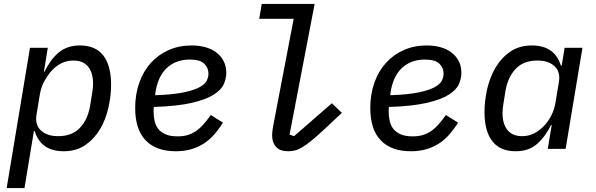

<svg xmlns="http://www.w3.org/2000/svg" viewBox="-20 -760 3040 980"><path d="M133 -516H224L204 -394H207Q222 -424 239.5 -448.5Q257 -473 278.5 -491Q300 -509 327 -518.5Q354 -528 388 -528Q467 -528 507 -477Q547 -426 547 -328Q547 -271 533.5 -211Q520 -151 491 -101.5Q462 -52 416 -20Q370 12 305 12Q189 12 157 -91H153L105 200H14ZM277 -65Q348 -65 388 -107.5Q428 -150 440 -220L451 -289Q455 -312 455 -334Q455 -388 430 -419.5Q405 -451 354 -451Q289 -451 240 -395Q222 -374 206 -345Q190 -316 184 -281L166 -173Q158 -122 189.5 -93.5Q221 -65 277 -65Z M878 12Q777 12 723.5 -43.5Q670 -99 670 -209Q670 -279 691 -338Q712 -397 750 -439Q788 -481 841 -504.5Q894 -528 958 -528Q996 -528 1028.5 -519Q1061 -510 1084.5 -492Q1108 -474 1121.5 -448Q1135 -422 1135 -388Q1135 -360 1122.5 -331Q1110 -302 1071 -277Q1032 -252 959 -235Q886 -218 765 -214Q764 -207 764 -200.5Q764 -194 764 -192Q764 -166 769 -143Q774 -120 787.5 -102.5Q801 -85 825 -74.5Q849 -64 887 -64Q914 -64 935.5 -70Q957 -76 976.5 -88.5Q996 -101 1015.5 -122Q1035 -143 1056 -173L1118 -134Q1096 -99 1072 -72Q1048 -45 1019 -26.5Q990 -8 955 2Q920 12 878 12ZM949 -456Q877 -456 831 -412.5Q785 -369 773 -285L772 -274Q862 -277 915.5 -288Q969 -299 997.5 -314.5Q1026 -330 1035 -348Q1044 -366 1044 -384Q1044 -414 1022.5 -435Q1001 -456 949 -456Z M1453 12Q1408 12 1388.5 -10.5Q1369 -33 1369 -68Q1369 -77 1370 -87.5Q1371 -98 1373 -110L1479 -664H1303L1316 -740H1586L1458 -73L1481 -65L1674 -233L1725 -184L1630 -95Q1595 -63 1569.5 -42Q1544 -21 1524 -9Q1504 3 1487 7.5Q1470 12 1453 12Z M2078 12Q1977 12 1923.5 -43.5Q1870 -99 1870 -209Q1870 -279 1891 -338Q1912 -397 1950 -439Q1988 -481 2041 -504.5Q2094 -528 2158 -528Q2196 -528 2228.5 -519Q2261 -510 2284.5 -492Q2308 -474 2321.5 -448Q2335 -422 2335 -388Q2335 -360 2322.5 -331Q2310 -302 2271 -277Q2232 -252 2159 -235Q2086 -218 1965 -214Q1964 -207 1964 -200.5Q1964 -194 1964 -192Q1964 -166 1969 -143Q1974 -120 1987.5 -102.5Q2001 -85 2025 -74.5Q2049 -64 2087 -64Q2114 -64 2135.5 -70Q2157 -76 2176.5 -88.5Q2196 -101 2215.5 -122Q2235 -143 2256 -173L2318 -134Q2296 -99 2272 -72Q2248 -45 2219 -26.5Q2190 -8 2155 2Q2120 12 2078 12ZM2149 -456Q2077 -456 2031 -412.5Q1985 -369 1973 -285L1972 -274Q2062 -277 2115.5 -288Q2169 -299 2197.5 -314.5Q2226 -330 2235 -348Q2244 -366 2244 -384Q2244 -414 2222.5 -435Q2201 -456 2149 -456Z M2776 0 2796 -122H2793Q2763 -62 2721 -25Q2679 12 2612 12Q2533 12 2493 -39Q2453 -90 2453 -188Q2453 -245 2466.5 -305Q2480 -365 2509 -414.5Q2538 -464 2584 -496Q2630 -528 2695 -528Q2811 -528 2843 -425H2847L2862 -516H2953L2867 0ZM2646 -65Q2709 -65 2760 -121Q2779 -141 2794 -170.5Q2809 -200 2815 -235L2833 -343Q2841 -394 2810 -422.5Q2779 -451 2723 -451Q2652 -451 2612 -408.5Q2572 -366 2560 -296L2549 -227Q2545 -204 2545 -182Q2545 -128 2570 -96.5Q2595 -65 2646 -65Z"/></svg>

Font: IBM Plex Mono Text
Style: Italic
Weight: 450
Italic angle: -9°
Monospace: yes
Designer: Mike Abbink, Paul van der Laan, Pieter van Rosmalen
Foundry: Bold Monday
Version: Version 2.1